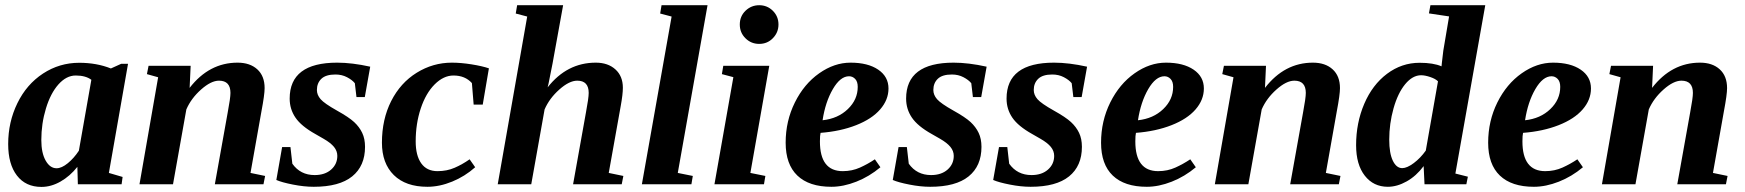

<svg xmlns="http://www.w3.org/2000/svg" viewBox="-20 -714 6763 744"><path d="M401.9 -43.9 455.1 -28.3 451.2 0H281.7L279.8 -67.4Q251 -31.2 214.6 -10.5Q178.2 10.3 140.6 10.3Q79.6 10.3 45.7 -33.7Q11.7 -77.6 11.7 -155.8Q11.7 -241.2 47.4 -314.2Q83 -387.2 146.7 -429Q210.4 -470.7 287.1 -470.7Q354.5 -470.7 409.7 -448.7L449.7 -466.8H476.1ZM140.1 -171.4Q140.1 -121.1 157 -91.6Q173.8 -62 199.2 -62Q218.8 -62 242.7 -81.5Q266.6 -101.1 285.6 -129.9L334 -404.8Q312 -421.4 273.4 -421.4Q237.3 -421.4 206.5 -387Q175.8 -352.5 158 -293.7Q140.1 -234.9 140.1 -171.4Z M873 -354Q873 -401.4 828.6 -401.4Q797.9 -401.4 759.3 -367.2Q720.7 -333 702.1 -290L650.4 0H520.5L592.8 -414.6L549.3 -426.8L555.7 -459H718.8L714.8 -373.5Q790.5 -471.2 900.4 -471.2Q948.7 -471.2 977.1 -445.3Q1005.4 -419.4 1005.4 -372.6Q1005.4 -347.2 993.2 -283.2L950.7 -43.9L1007.3 -32.2L1001 0H812.5L862.3 -277.8Q873 -334.5 873 -354Z M1394.5 -145Q1394.5 -70.8 1344.7 -30.5Q1294.9 9.8 1195.8 9.8Q1158.2 9.8 1115 1.2Q1071.8 -7.3 1050.8 -16.6L1073.2 -144H1105.5L1112.8 -79.6Q1144 -35.6 1199.2 -35.6Q1239.3 -35.6 1263.2 -56.9Q1287.1 -78.1 1287.1 -109.9Q1287.1 -128.9 1274.2 -144.8Q1261.2 -160.6 1233.9 -176.3L1201.7 -194.8Q1147.5 -225.1 1125 -258.1Q1102.5 -291 1102.5 -332Q1102.5 -471.2 1286.6 -471.2Q1344.2 -471.2 1414.6 -455.6L1393.6 -337.9H1361.3L1355 -391.6Q1344.7 -404.3 1324.7 -414.8Q1304.7 -425.3 1279.8 -425.3Q1242.7 -425.3 1225.3 -408.7Q1208 -392.1 1208 -365.2Q1208 -346.2 1222.4 -329.6Q1236.8 -313 1285.6 -285.6Q1332 -259.8 1352.3 -241Q1372.6 -222.2 1383.5 -199.2Q1394.5 -176.3 1394.5 -145Z M1636.2 9.8Q1552.2 9.8 1506.1 -35.6Q1460 -81.1 1460 -161.1Q1460 -251.5 1495.8 -322.3Q1531.7 -393.1 1594.7 -432.1Q1657.7 -471.2 1731 -471.2Q1766.1 -471.2 1807.4 -464.6Q1848.6 -458 1874.5 -449.2L1850.6 -308.6H1815.4L1808.6 -392.1Q1782.2 -421.4 1737.3 -421.4Q1698.7 -421.4 1664.3 -387Q1629.9 -352.5 1610.4 -293.7Q1590.8 -234.9 1590.8 -166Q1590.8 -111.3 1612.3 -81.1Q1633.8 -50.8 1675.3 -50.8Q1711.9 -50.8 1741.9 -64Q1772 -77.1 1799.8 -96.7L1821.3 -65.9Q1781.2 -30.3 1732.2 -10.3Q1683.1 9.8 1636.2 9.8Z M2102.1 -375.5Q2177.2 -471.2 2288.6 -471.2Q2335.9 -471.2 2364.7 -445.1Q2393.6 -418.9 2393.6 -374Q2393.6 -348.6 2385.3 -303.2L2338.9 -43.9L2395.5 -32.2L2389.2 0H2200.7L2250.5 -277.8Q2261.2 -334.5 2261.2 -354Q2261.2 -401.4 2216.8 -401.4Q2186 -401.4 2147.5 -367.2Q2108.9 -333 2090.3 -290L2038.6 0H1908.7L2022.9 -649.9L1978.5 -661.6L1983.9 -693.8H2162.1L2121.1 -467.8L2105.5 -389.6Z M2606.4 -43.9 2664.6 -32.2 2659.2 0H2467.3L2582.5 -649.9L2538.1 -661.6L2543.5 -693.8H2721.7Z M2887.7 -43.9 2945.8 -32.2 2940.4 0H2748.5L2821.8 -415L2777.3 -426.8L2782.7 -459H2960.9ZM2846.7 -619.1Q2846.7 -650.9 2868.9 -672.4Q2891.1 -693.8 2921.9 -693.8Q2953.1 -693.8 2974.9 -672.1Q2996.6 -650.4 2996.6 -619.1Q2996.6 -588.4 2975.1 -566.2Q2953.6 -543.9 2921.9 -543.9Q2890.6 -543.9 2868.7 -565.7Q2846.7 -587.4 2846.7 -619.1Z M3422.9 -371.1Q3422.9 -327.1 3390.6 -290Q3358.4 -252.9 3297.6 -229Q3236.8 -205.1 3159.7 -199.2Q3157.2 -189.5 3157.2 -166Q3157.2 -50.8 3245.6 -50.8Q3281.7 -50.8 3312.5 -64.7Q3343.3 -78.6 3370.1 -96.7L3391.6 -65.9Q3348.6 -29.8 3298.3 -10Q3248 9.8 3201.7 9.8Q3115.2 9.8 3069.8 -33.7Q3024.4 -77.1 3024.4 -161.1Q3024.4 -245.1 3060.1 -316.9Q3095.7 -388.7 3154.3 -429.9Q3212.9 -471.2 3275.9 -471.2Q3343.3 -471.2 3383.1 -444.1Q3422.9 -417 3422.9 -371.1ZM3167.5 -248Q3227.1 -254.4 3265.4 -291.3Q3303.7 -328.1 3303.7 -377.4Q3303.7 -397.9 3293.7 -408.2Q3283.7 -418.5 3270 -418.5Q3236.3 -418.5 3207.3 -368.7Q3178.2 -318.8 3167.5 -248Z M3783.2 -145Q3783.2 -70.8 3733.4 -30.5Q3683.6 9.8 3584.5 9.8Q3546.9 9.8 3503.7 1.2Q3460.4 -7.3 3439.5 -16.6L3461.9 -144H3494.1L3501.5 -79.6Q3532.7 -35.6 3587.9 -35.6Q3627.9 -35.6 3651.9 -56.9Q3675.8 -78.1 3675.8 -109.9Q3675.8 -128.9 3662.8 -144.8Q3649.9 -160.6 3622.6 -176.3L3590.3 -194.8Q3536.1 -225.1 3513.7 -258.1Q3491.2 -291 3491.2 -332Q3491.2 -471.2 3675.3 -471.2Q3732.9 -471.2 3803.2 -455.6L3782.2 -337.9H3750L3743.7 -391.6Q3733.4 -404.3 3713.4 -414.8Q3693.4 -425.3 3668.5 -425.3Q3631.3 -425.3 3614 -408.7Q3596.7 -392.1 3596.7 -365.2Q3596.7 -346.2 3611.1 -329.6Q3625.5 -313 3674.3 -285.6Q3720.7 -259.8 3741 -241Q3761.2 -222.2 3772.2 -199.2Q3783.2 -176.3 3783.2 -145Z M4172.4 -145Q4172.4 -70.8 4122.6 -30.5Q4072.8 9.8 3973.6 9.8Q3936 9.8 3892.8 1.2Q3849.6 -7.3 3828.6 -16.6L3851.1 -144H3883.3L3890.6 -79.6Q3921.9 -35.6 3977.1 -35.6Q4017.1 -35.6 4041 -56.9Q4064.9 -78.1 4064.9 -109.9Q4064.9 -128.9 4052 -144.8Q4039.1 -160.6 4011.7 -176.3L3979.5 -194.8Q3925.3 -225.1 3902.8 -258.1Q3880.4 -291 3880.4 -332Q3880.4 -471.2 4064.5 -471.2Q4122.1 -471.2 4192.4 -455.6L4171.4 -337.9H4139.2L4132.8 -391.6Q4122.6 -404.3 4102.5 -414.8Q4082.5 -425.3 4057.6 -425.3Q4020.5 -425.3 4003.2 -408.7Q3985.8 -392.1 3985.8 -365.2Q3985.8 -346.2 4000.2 -329.6Q4014.6 -313 4063.5 -285.6Q4109.9 -259.8 4130.1 -241Q4150.4 -222.2 4161.4 -199.2Q4172.4 -176.3 4172.4 -145Z M4645 -371.1Q4645 -327.1 4612.8 -290Q4580.6 -252.9 4519.8 -229Q4459 -205.1 4381.8 -199.2Q4379.4 -189.5 4379.4 -166Q4379.4 -50.8 4467.8 -50.8Q4503.9 -50.8 4534.7 -64.7Q4565.4 -78.6 4592.3 -96.7L4613.8 -65.9Q4570.8 -29.8 4520.5 -10Q4470.2 9.8 4423.8 9.8Q4337.4 9.8 4292 -33.7Q4246.6 -77.1 4246.6 -161.1Q4246.6 -245.1 4282.2 -316.9Q4317.9 -388.7 4376.5 -429.9Q4435.1 -471.2 4498 -471.2Q4565.4 -471.2 4605.2 -444.1Q4645 -417 4645 -371.1ZM4389.6 -248Q4449.2 -254.4 4487.5 -291.3Q4525.9 -328.1 4525.9 -377.4Q4525.9 -397.9 4515.9 -408.2Q4505.9 -418.5 4492.2 -418.5Q4458.5 -418.5 4429.4 -368.7Q4400.4 -318.8 4389.6 -248Z M5040 -354Q5040 -401.4 4995.6 -401.4Q4964.8 -401.4 4926.3 -367.2Q4887.7 -333 4869.1 -290L4817.4 0H4687.5L4759.8 -414.6L4716.3 -426.8L4722.7 -459H4885.7L4881.8 -373.5Q4957.5 -471.2 5067.4 -471.2Q5115.7 -471.2 5144 -445.3Q5172.4 -419.4 5172.4 -372.6Q5172.4 -347.2 5160.2 -283.2L5117.7 -43.9L5174.3 -32.2L5168 0H4979.5L5029.3 -277.8Q5040 -334.5 5040 -354Z M5357.9 9.8Q5302.2 9.8 5268.6 -33.2Q5234.9 -76.2 5234.9 -151.4Q5234.9 -237.8 5266.4 -311.5Q5297.9 -385.3 5354.7 -428Q5411.6 -470.7 5481 -470.7Q5534.2 -470.7 5565.9 -457L5567.4 -471.7L5572.8 -517.6L5595.2 -650.4L5517.1 -662.1L5522.9 -693.8H5735.4L5619.6 -41.5L5668 -29.3L5662.1 0H5500L5496.6 -70.3Q5467.8 -31.7 5430.7 -11Q5393.6 9.8 5357.9 9.8ZM5363.3 -172.9Q5363.3 -120.1 5377.2 -91.3Q5391.1 -62.5 5413.6 -62.5Q5432.1 -62.5 5458.3 -82Q5484.4 -101.6 5504.9 -130.4L5552.2 -398.9Q5542.5 -408.7 5522.2 -415.5Q5502 -422.4 5486.8 -422.4Q5453.6 -422.4 5425 -387.7Q5396.5 -353 5379.9 -293.9Q5363.3 -234.9 5363.3 -172.9Z M6145 -371.1Q6145 -327.1 6112.8 -290Q6080.6 -252.9 6019.8 -229Q5959 -205.1 5881.8 -199.2Q5879.4 -189.5 5879.4 -166Q5879.4 -50.8 5967.8 -50.8Q6003.9 -50.8 6034.7 -64.7Q6065.4 -78.6 6092.3 -96.7L6113.8 -65.9Q6070.8 -29.8 6020.5 -10Q5970.2 9.8 5923.8 9.8Q5837.4 9.8 5792 -33.7Q5746.6 -77.1 5746.6 -161.1Q5746.6 -245.1 5782.2 -316.9Q5817.9 -388.7 5876.5 -429.9Q5935.1 -471.2 5998 -471.2Q6065.4 -471.2 6105.2 -444.1Q6145 -417 6145 -371.1ZM5889.6 -248Q5949.2 -254.4 5987.5 -291.3Q6025.9 -328.1 6025.9 -377.4Q6025.9 -397.9 6015.9 -408.2Q6005.9 -418.5 5992.2 -418.5Q5958.5 -418.5 5929.4 -368.7Q5900.4 -318.8 5889.6 -248Z M6540 -354Q6540 -401.4 6495.6 -401.4Q6464.8 -401.4 6426.3 -367.2Q6387.7 -333 6369.1 -290L6317.4 0H6187.5L6259.8 -414.6L6216.3 -426.8L6222.7 -459H6385.7L6381.8 -373.5Q6457.5 -471.2 6567.4 -471.2Q6615.7 -471.2 6644 -445.3Q6672.4 -419.4 6672.4 -372.6Q6672.4 -347.2 6660.2 -283.2L6617.7 -43.9L6674.3 -32.2L6668 0H6479.5L6529.3 -277.8Q6540 -334.5 6540 -354Z"/></svg>

Font: Tinos
Style: Bold Italic
Weight: 700
Italic angle: -16.333°
Designer: Steve Matteson
Foundry: Monotype Imaging Inc.
Version: Version 1.23